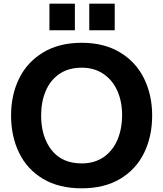

<svg xmlns="http://www.w3.org/2000/svg" viewBox="-20 -1004 886 1041"><path d="M40 0ZM40 -378Q40 -489 83.5 -578Q127 -667 213.5 -719.5Q300 -772 423 -772Q545 -772 631.5 -719.5Q718 -667 761.5 -577.5Q805 -488 805 -378Q805 -265 761.5 -175.5Q718 -86 632 -34.5Q546 17 423 17Q299 17 213 -34.5Q127 -86 83.5 -175.5Q40 -265 40 -378ZM642 -381Q642 -454 616 -512Q590 -570 540.5 -603.5Q491 -637 423 -637Q352 -637 302.5 -603.5Q253 -570 228 -511Q203 -452 203 -378Q203 -262 260 -190Q317 -118 423 -118Q492 -118 541.5 -152Q591 -186 616.5 -245.5Q642 -305 642 -381ZM464 -984H602V-840H464ZM248 -984H386V-840H248Z"/></svg>

Font: Biryani ExtraBold
Style: Regular
Weight: 800
Designer: Dan Reynolds and Mathieu Reguer
Foundry: Dan Reynolds and Mathieu Reguer
Version: Version 1.004; ttfautohint (v1.1) -l 5 -r 5 -G 72 -x 0 -D la